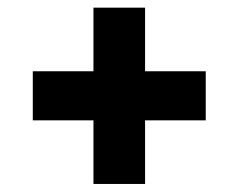

<svg xmlns="http://www.w3.org/2000/svg" viewBox="-20 -624 608 489"><path d="M218 -155.5V-317.5H63.5V-442.5H218V-604.5H349.5V-442.5H504V-317.5H349.5V-155.5Z"/></svg>

Font: Encode Sans SemiExpanded
Style: Bold
Weight: 700
Width: 6
Designer: Multiple Designers
Foundry: Impallari Type
Version: Version 3.002